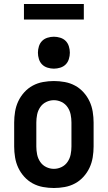

<svg xmlns="http://www.w3.org/2000/svg" viewBox="-20 -934 540 962"><path d="M250 8Q223 8 195.5 3Q168 -2 144 -15Q120 -28 101.5 -48.5Q83 -69 71.5 -93.5Q60 -118 55.5 -145.5Q51 -173 51 -200V-320Q51 -347 55.5 -374.5Q60 -402 71.5 -426.5Q83 -451 101.5 -471.5Q120 -492 144 -505Q168 -518 195.5 -523Q223 -528 250 -528Q277 -528 304.5 -523Q332 -518 356 -505Q380 -492 398.5 -471.5Q417 -451 428.5 -426.5Q440 -402 444.5 -374.5Q449 -347 449 -320V-200Q449 -173 444.5 -145.5Q440 -118 428.5 -93.5Q417 -69 398.5 -48.5Q380 -28 356 -15Q332 -2 304.5 3Q277 8 250 8ZM250 -88Q270 -88 288.5 -97Q307 -106 318.5 -123Q330 -140 334 -160Q338 -180 338 -200V-320Q338 -340 334 -360Q330 -380 318.5 -397Q307 -414 288.5 -423Q270 -432 250 -432Q230 -432 211.5 -423Q193 -414 181.5 -397Q170 -380 166 -360Q162 -340 162 -320V-200Q162 -180 166 -160Q170 -140 181.5 -123Q193 -106 211.5 -97Q230 -88 250 -88ZM250 -590Q234 -590 218 -595Q202 -600 191 -611Q180 -622 175 -638Q170 -654 170 -670Q170 -686 175 -702Q180 -718 191 -729Q202 -740 218 -745Q234 -750 250 -750Q266 -750 282 -745Q298 -740 309 -729Q320 -718 325 -702Q330 -686 330 -670Q330 -654 325 -638Q320 -622 309 -611Q298 -600 282 -595Q266 -590 250 -590ZM100 -836V-914H400V-836Z"/></svg>

Font: Iosevka
Style: Bold
Weight: 700
Monospace: yes
Designer: Belleve Invis
Foundry: Belleve Invis
Version: Version 32.5.0; ttfautohint (v1.8.4)